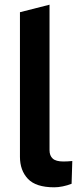

<svg xmlns="http://www.w3.org/2000/svg" viewBox="-20 -790 347 818"><path d="M211 8Q133 8 99 -28Q65 -64 65 -122V-738L191 -770V-150Q191 -127 204.5 -114.5Q218 -102 250 -102Q258 -102 268 -102.5Q278 -103 288 -104L285 -7Q267 0 247.5 4Q228 8 211 8Z"/></svg>

Font: REM Medium
Style: Regular
Weight: 500
Designer: Octavio Pardo
Foundry: Ashler Design
Version: Version 1.005;gftools[0.9.28]